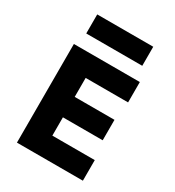

<svg xmlns="http://www.w3.org/2000/svg" viewBox="-209 -1011 1030 1131"><g transform="rotate(30 306.0 -445.0)"><path d="M83.5 0V-671H532V-532.5H243.5V-403.5H514V-264.5H243.5V-140H532V0ZM115.5 -890.5H496.5V-761H115.5Z"/></g></svg>

Font: Karla ExtraBold
Style: Regular
Weight: 800
Designer: Jonathan Pinhorn
Version: Version 2.001